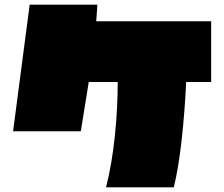

<svg xmlns="http://www.w3.org/2000/svg" viewBox="-20 -757 960 822"><path d="M724 45H434Q447 -6 456.5 -62.5Q466 -119 472 -177.5Q478 -236 481 -294.5Q484 -353 484 -406H360L326 -195H36L107 -737H397L392 -666H884V-406H777Q774 -341 769 -277.5Q764 -214 757.5 -156Q751 -98 742.5 -46.5Q734 5 724 45Z"/></svg>

Font: ChangwonDangamAsac Bold
Style: Regular
Weight: 700
Designer: Choi Chi-young, Lee Youngbeen, Kim Jungjin, Yoon Jihee, Han Dohee
Foundry: YoonDesign Inc.
Version: Version 1.010;Build 20210623